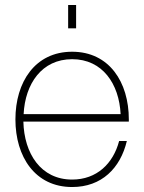

<svg xmlns="http://www.w3.org/2000/svg" viewBox="-20 -740 580 772"><path d="M270 12C389 12 464 -64 490 -173H459C435 -82 369 -18 270 -18C144 -18 77 -123 74 -251H498V-260C498 -410 419 -532 270 -532C121 -532 42 -410 42 -260C42 -110 121 12 270 12ZM75 -281C81 -403 148 -502 270 -502C392 -502 459 -403 465 -281ZM254 -626H286V-720H254Z"/></svg>

Font: Aspekta 100
Style: Regular
Weight: 100
Designer: Ivo Dolenc
Version: Version 2.000